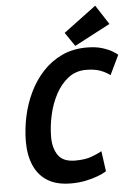

<svg xmlns="http://www.w3.org/2000/svg" viewBox="-62 -976 718 1037"><g transform="rotate(-5 297.5 -457.5)"><path d="M281 15Q204 15 154.5 -15.5Q105 -46 81 -101.5Q57 -157 57 -230Q57 -297 71.5 -365.5Q86 -434 115.5 -495.5Q145 -557 189.5 -605Q234 -653 293.5 -681Q353 -709 428 -709Q476 -709 510.5 -698.5Q545 -688 566.5 -675Q588 -662 595 -655L544 -549Q522 -566 491 -577.5Q460 -589 414 -589Q359 -589 318 -557.5Q277 -526 249.5 -474.5Q222 -423 208.5 -362Q195 -301 195 -243Q195 -184 221.5 -145Q248 -106 315 -106Q367 -106 401.5 -118.5Q436 -131 459 -144L474 -34Q455 -22 426 -11Q397 0 360.5 7.5Q324 15 281 15ZM368 -723 317 -798 494 -930 562 -825Z"/></g></svg>

Font: Ubuntu Sans Mono
Style: Italic
Weight: 400
Italic angle: -13.5°
Monospace: yes
Designer: Dalton Maag Ltd
Foundry: Dalton Maag Ltd
Version: Version 1.006